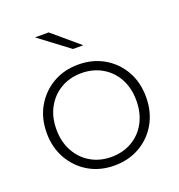

<svg xmlns="http://www.w3.org/2000/svg" viewBox="-132 -835 883 948"><g transform="rotate(-20 310.0 -360.5)"><path d="M310 4Q235 4 176.5 -30Q118 -64 83.5 -124Q49 -184 49 -261Q49 -339 83.5 -398.5Q118 -458 176.5 -492Q235 -526 310 -526Q385 -526 444 -492Q503 -458 537 -398.5Q571 -339 571 -261Q571 -184 537 -124Q503 -64 444 -30Q385 4 310 4ZM310 -41Q370 -41 418 -68.5Q466 -96 493 -146Q520 -196 520 -261Q520 -327 493 -376.5Q466 -426 418 -453.5Q370 -481 310 -481Q250 -481 202.5 -453.5Q155 -426 127.5 -376.5Q100 -327 100 -261Q100 -196 127.5 -146Q155 -96 202.5 -68.5Q250 -41 310 -41ZM313 -607 156 -725H228L367 -607Z"/></g></svg>

Font: Montserrat Z Light
Style: Regular
Weight: 300
Designer: Julieta Ulanovsky
Foundry: Julieta Ulanovsky
Version: Version 8.000